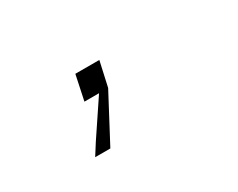

<svg xmlns="http://www.w3.org/2000/svg" viewBox="-48 -263 747 603"><g transform="rotate(-30 325.0 39.0)"><path d="M223 0 242 -90H329L309 0L220 168H165L191 127L276 0Z"/></g></svg>

Font: Azeret Mono ExtraLight
Style: Italic
Weight: 250
Italic angle: -12°
Designer: Martin Vácha
Foundry: Displaay
Version: Version 1.002